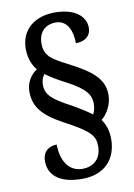

<svg xmlns="http://www.w3.org/2000/svg" viewBox="-95 -820 696 995"><g transform="rotate(-10 253.0 -323.0)"><path d="M256 114C378 114 439 38 439 -64C439 -107 427 -142 407 -169C439 -195 465 -242 465 -291C465 -373 412 -420 288 -484C211 -524 169 -545 169 -612C169 -673 205 -708 260 -708C325 -708 345 -643 345 -584C396 -584 425 -611 425 -651C425 -712 370 -760 264 -760C160 -760 84 -702 84 -600C84 -549 101 -512 122 -486C89 -464 64 -426 64 -379C64 -301 103 -250 208 -193C346 -120 366 -93 366 -38C366 22 330 63 266 63C191 63 156 -4 156 -84C116 -84 81 -62 81 -9C81 57 128 114 256 114ZM369 -205C345 -223 314 -243 272 -267C170 -321 139 -348 139 -402C139 -425 147 -443 157 -455C187 -432 225 -411 267 -389C361 -339 382 -304 382 -259C382 -237 376 -217 369 -205Z"/></g></svg>

Font: Noto Serif Armenian SemiCondensed SemiBold
Style: Regular
Weight: 600
Width: 4
Designer: Monotype Design Team
Foundry: Monotype Imaging Inc.
Version: Version 2.008